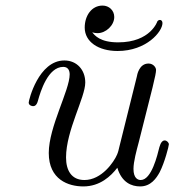

<svg xmlns="http://www.w3.org/2000/svg" viewBox="-20 -658 626 689"><path d="M284 -559C284 -508 333 -475 402 -475C506 -475 563 -545 563 -575C563 -587 552 -590 545 -582C545 -582 521 -506 404 -506C339 -506 320 -531 311 -542C317 -540 324 -539 330 -539C360 -539 390 -567 390 -597C390 -621 371 -638 348 -638C309 -638 284 -602 284 -559ZM83 -290C83 -280 94 -277 99 -277C105 -277 112 -281 116 -296C125 -329 152 -418 207 -418C225 -418 230 -404 230 -391C230 -334 155 -203 155 -109C155 -13 226 11 279 11C339 11 378 -26 401 -56C417 -3 452 11 483 11C521 11 541 -18 553 -40C571 -75 586 -134 586 -140C586 -146 579 -154 571 -154C564 -154 557 -148 552 -130C545 -102 524 -12 485 -12C475 -12 459 -18 459 -52C459 -78 470 -118 478 -148C527 -342 540 -390 540 -407C540 -416 530 -430 513 -430C479 -430 472 -389 471 -383L408 -130C406 -121 404 -112 400 -103C389 -77 345 -12 283 -12C236 -12 217 -47 217 -93C217 -190 286 -308 286 -362C286 -407 256 -441 211 -441C118 -441 83 -298 83 -290Z"/></svg>

Font: CMU Serif
Style: Italic
Weight: 500
Italic angle: -14.04°
Version: Version 0.7.0